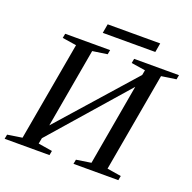

<svg xmlns="http://www.w3.org/2000/svg" viewBox="-147 -918 1051 1053"><g transform="rotate(20 378.5 -391.5)"><path d="M-11.2 0 -6.3 -25.9 79.1 -39.1 181.2 -616.2 99.1 -628.9 104 -654.8H366.2L361.3 -628.9L275.4 -616.2L193.8 -152.8L578.1 -586.9L583.5 -616.2L501.5 -628.9L506.3 -654.8H768.1L763.2 -628.9L677.2 -616.2L575.2 -39.1L657.2 -25.9L652.3 0H390.6L395.5 -25.9L481.4 -39.1L564.5 -512.7L179.7 -72.8L173.3 -39.1L255.4 -25.9L250.5 0ZM295.9 -730 305.2 -783.2H611.8L602.5 -730Z"/></g></svg>

Font: Tinos
Style: Italic
Weight: 400
Italic angle: -16.333°
Designer: Steve Matteson
Foundry: Monotype Imaging Inc.
Version: Version 1.32